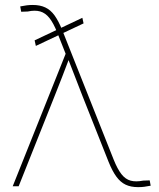

<svg xmlns="http://www.w3.org/2000/svg" viewBox="-20 -751 642 774"><path d="M124.5 -565.9 119.6 -588.4 312 -679.2 316.9 -656.7ZM31.2 0 244.6 -534.2 210.4 -620.6Q195.3 -658.2 179.2 -678.5Q163.1 -698.7 142.1 -704.8Q121.1 -710.9 91.8 -704.6L65.4 -703.6L61.5 -725.1Q76.7 -728 87.6 -729.5Q98.6 -731 112.3 -731Q141.6 -731 162.8 -720.9Q184.1 -710.9 200.2 -688.5Q216.3 -666 231.4 -628.4L438.5 -106.9Q453.6 -69.3 469.7 -48.8Q485.8 -28.3 506.8 -22.7Q527.8 -17.1 557.1 -22.9L583.5 -23.9L587.4 -2.4Q572.3 0.5 561.3 2Q550.3 3.4 536.6 3.4Q507.3 3.4 486.3 -6.6Q465.3 -16.6 449 -39.1Q432.6 -61.5 417.5 -99.1L312 -365.2Q296.9 -403.3 282.5 -441.4Q268.1 -479.5 252.9 -517.6H259.8Q245.1 -479.5 230.7 -441.4Q216.3 -403.3 200.7 -365.2L55.2 0Z"/></svg>

Font: Inter 24pt Thin
Style: Regular
Weight: 250
Designer: Rasmus Andersson
Foundry: rsms
Version: Version 4.001;git-66647c0bb